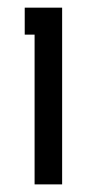

<svg xmlns="http://www.w3.org/2000/svg" viewBox="-20 -484 254 504"><path d="M70.8 -393.1H44.9V-463.9H143.1V0H70.8Z"/></svg>

Font: Rawengulk
Style: Bold
Weight: 700
Version: Version 0.92